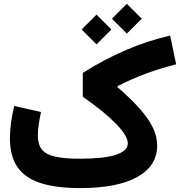

<svg xmlns="http://www.w3.org/2000/svg" viewBox="-20 -963 922 983"><path d="M52.7 -420.4Q30.8 -328.1 30.8 -254.4Q30.8 -165.5 68.1 -109.4Q105.5 -53.2 185.1 -26.6Q264.6 0 390.1 0Q580.1 0 682.4 -56.6Q784.7 -113.3 784.7 -217.8Q784.7 -262.2 763.9 -306.9Q743.2 -351.6 698.5 -402.8Q653.8 -454.1 581.5 -517.1V-522Q655.3 -559.6 728 -586.4Q800.8 -613.3 881.8 -633.8L851.1 -780.8Q737.3 -754.9 626.5 -707.5Q515.6 -660.2 403.8 -589.8V-467.8Q516.1 -389.2 575.2 -328.1Q634.3 -267.1 634.3 -229Q634.3 -190.4 572.5 -170.4Q510.7 -150.4 391.1 -150.4Q308.6 -150.4 261.2 -161.4Q213.9 -172.4 193.8 -198.2Q173.8 -224.1 173.8 -269Q173.8 -313 189.9 -389.6ZM553.2 -867.2 629.4 -791 705.6 -867.2 629.4 -943.4ZM397.9 -812 474.1 -735.8 550.3 -812 474.1 -888.2Z"/></svg>

Font: Estedad-FD-VF Thin
Style: Regular
Weight: 100
Designer: Amin Abedi
Version: Version 5.0